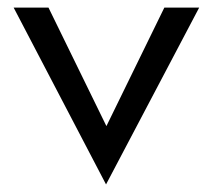

<svg xmlns="http://www.w3.org/2000/svg" viewBox="-20 -471 565 507"><path d="M16 -451 260 16 506 -451H414L261 -138L108 -451Z"/></svg>

Font: Charger Pro
Style: BdNar
Weight: 700
Designer: Jasper
Foundry: Cannot Into Space Fonts
Version: Version 1.09